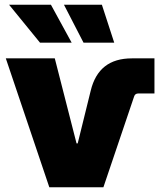

<svg xmlns="http://www.w3.org/2000/svg" viewBox="-20 -786 673 806"><path d="M187 0 4.4 -541H210L301.3 -184.1H306.2L360.8 -405.3Q377.4 -473.6 420.4 -507.3Q463.4 -541 533.7 -541H628.4V-393.6H560.5Q546.9 -393.6 543 -380.9L414.1 0ZM330.6 -606.9 248.5 -766.1H407.7L459.5 -606.9ZM147.9 -606.9 18.1 -766.1H193.8L280.8 -606.9Z"/></svg>

Font: Inter 17pt Black
Style: Regular
Weight: 900
Version: Version 4.001;git-66647c0bb